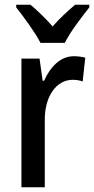

<svg xmlns="http://www.w3.org/2000/svg" viewBox="-20 -786 395 806"><path d="M150 -606H252C274 -651 323 -715 355 -755V-766H295C262 -737 234 -713 201 -675C170 -710 135 -744 108 -766H48V-755C82 -712 128 -649 150 -606ZM290 -550C233 -550 191 -505 165 -447H159L146 -540H70V0H168V-281C167 -382 217 -451 285 -451C298 -451 315 -449 327 -444L338 -544C322 -548 305 -550 290 -550Z"/></svg>

Font: Noto Sans Sinhala UI Condensed Medium
Style: Regular
Weight: 500
Width: 3
Designer: Jelle Bosma - Monotype Design Team
Foundry: Monotype Imaging Inc.
Version: Version 2.006